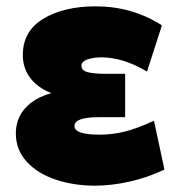

<svg xmlns="http://www.w3.org/2000/svg" viewBox="-20 -573 574 606"><path d="M295 -148Q334 -148 373 -157.5Q412 -167 466 -192L499 -38Q447 -13 390 0Q333 13 279 13Q213 13 156 -6Q99 -25 64.5 -62.5Q30 -100 30 -152Q30 -198 59 -231Q88 -264 142 -279Q99 -296 75.5 -327Q52 -358 52 -399Q52 -475 117 -514Q182 -553 282 -553Q397 -553 491 -493L444 -347Q369 -392 300 -392Q273 -392 255 -385Q237 -378 237 -366Q237 -350 257.5 -345Q278 -340 314 -340H375V-203H290Q215 -203 215 -175Q215 -148 295 -148Z"/></svg>

Font: Geom Black
Style: Bold
Weight: 900
Version: Version 1.102